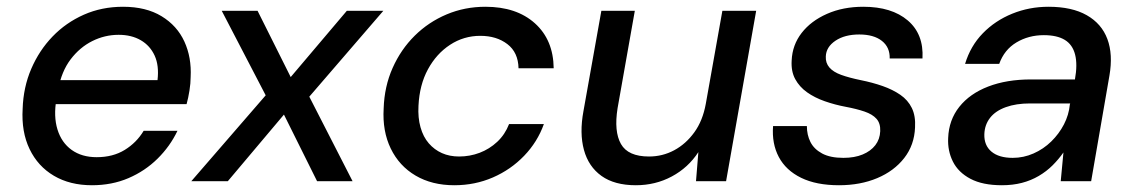

<svg xmlns="http://www.w3.org/2000/svg" viewBox="-20 -536 3361 568"><path d="M252 12Q187 12 139.5 -16Q92 -44 67.5 -95Q43 -146 47 -214Q49 -278 72.5 -332.5Q96 -387 135.5 -428Q175 -469 228 -492.5Q281 -516 344 -516Q412 -516 458 -488Q504 -460 525.5 -413Q547 -366 544 -308Q544 -290 540.5 -268Q537 -246 532 -228H121L133 -299H446Q451 -342 437.5 -371.5Q424 -401 396.5 -417Q369 -433 331 -433Q290 -433 253 -414.5Q216 -396 189 -360.5Q162 -325 152 -271L147 -243Q138 -192 150 -153Q162 -114 192 -92.5Q222 -71 266 -71Q314 -71 349 -92.5Q384 -114 405 -149H505Q483 -103 446 -66.5Q409 -30 360 -9Q311 12 252 12Z M546 0 766 -254 636 -504H742L840 -308L1006 -504H1114L895 -250L1023 0H918L820 -197L654 0Z M1324 12Q1258 12 1209.5 -16.5Q1161 -45 1136 -96.5Q1111 -148 1115 -215Q1117 -280 1141.5 -335Q1166 -390 1207 -430.5Q1248 -471 1301.5 -493.5Q1355 -516 1416 -516Q1508 -516 1562.5 -467Q1617 -418 1618 -334H1514Q1513 -381 1481 -405.5Q1449 -430 1401 -430Q1352 -430 1311.5 -403.5Q1271 -377 1246 -331Q1221 -285 1218 -223Q1216 -188 1224 -159.5Q1232 -131 1248.5 -112Q1265 -93 1287.5 -83Q1310 -73 1338 -73Q1370 -73 1399 -84Q1428 -95 1451 -116.5Q1474 -138 1486 -169H1589Q1570 -116 1530.5 -75Q1491 -34 1438 -11Q1385 12 1324 12Z M1861 12Q1798 12 1759.5 -15.5Q1721 -43 1707.5 -92.5Q1694 -142 1706 -207L1759 -504H1858L1807 -216Q1796 -147 1817 -110Q1838 -73 1900 -73Q1940 -73 1974.5 -91.5Q2009 -110 2034 -144.5Q2059 -179 2068 -229L2117 -504H2217L2128 0H2039L2046 -86Q2016 -40 1967.5 -14Q1919 12 1861 12Z M2462 12Q2395 12 2350 -10Q2305 -32 2284 -71.5Q2263 -111 2267 -163H2367Q2367 -137 2377.5 -116Q2388 -95 2412 -82Q2436 -69 2475 -69Q2508 -69 2532 -79Q2556 -89 2569.5 -106.5Q2583 -124 2584 -148Q2585 -171 2573 -184.5Q2561 -198 2537.5 -206Q2514 -214 2482 -220Q2450 -226 2420 -236.5Q2390 -247 2367.5 -263Q2345 -279 2332.5 -302Q2320 -325 2322 -357Q2324 -403 2351.5 -438.5Q2379 -474 2426.5 -495Q2474 -516 2534 -516Q2618 -516 2665.5 -475.5Q2713 -435 2709 -363H2612Q2613 -396 2589 -415Q2565 -434 2522 -434Q2479 -434 2451.5 -415.5Q2424 -397 2423 -369Q2422 -350 2433.5 -336.5Q2445 -323 2468.5 -314.5Q2492 -306 2526 -299Q2561 -292 2591 -281.5Q2621 -271 2643.5 -255.5Q2666 -240 2677.5 -216.5Q2689 -193 2687 -159Q2685 -107 2655 -68.5Q2625 -30 2575 -9Q2525 12 2462 12Z M2944 12Q2887 12 2851 -7Q2815 -26 2799 -58Q2783 -90 2785 -128Q2787 -181 2818 -220Q2849 -259 2903.5 -280Q2958 -301 3030 -301H3160Q3168 -345 3160.5 -374.5Q3153 -404 3130 -418Q3107 -432 3068 -432Q3023 -432 2987 -410.5Q2951 -389 2936 -347H2835Q2851 -400 2887.5 -437.5Q2924 -475 2974.5 -495.5Q3025 -516 3082 -516Q3151 -516 3195 -491Q3239 -466 3256 -420.5Q3273 -375 3262 -312L3208 0H3118L3126 -85Q3112 -65 3094 -47Q3076 -29 3053 -15.5Q3030 -2 3003 5Q2976 12 2944 12ZM2976 -69Q3008 -69 3037.5 -82Q3067 -95 3090 -117.5Q3113 -140 3127.5 -168Q3142 -196 3145 -227L3146 -230H3027Q2986 -230 2955.5 -219Q2925 -208 2909 -187.5Q2893 -167 2892 -139Q2891 -106 2913 -87.5Q2935 -69 2976 -69Z"/></svg>

Font: DM Sans Medium
Style: Italic
Weight: 500
Italic angle: -10°
Designer: Colophon Foundry, Jonny Pinhorn
Foundry: Colophon Foundry
Version: Version 4.004;gftools[0.9.30]